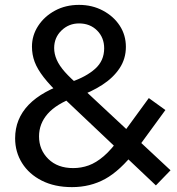

<svg xmlns="http://www.w3.org/2000/svg" viewBox="-20 -751 727 787"><path d="M658 -300 536 -133Q472 -51 411 -17.5Q350 16 275 16Q204 16 151.5 -10.5Q99 -37 70.5 -82.5Q42 -128 42 -184Q42 -264 97.5 -321.5Q153 -379 264 -414L287 -353Q211 -325 175.5 -284.5Q140 -244 140 -192Q140 -137 178 -99.5Q216 -62 280 -62Q313 -62 343.5 -73Q374 -84 405.5 -111Q437 -138 471 -186L590 -349ZM679 -53 619 9 246 -344 231 -357Q185 -401 159 -434.5Q133 -468 122 -497.5Q111 -527 111 -560Q111 -606 136.5 -645Q162 -684 205.5 -707.5Q249 -731 304 -731Q358 -731 402 -707.5Q446 -684 471 -645.5Q496 -607 496 -559Q496 -510 470 -471Q444 -432 399 -403Q354 -374 299 -355L271 -415Q333 -436 370 -469Q407 -502 407 -553Q407 -597 378 -626Q349 -655 304 -655Q262 -655 232 -626Q202 -597 202 -554Q202 -530 212.5 -506Q223 -482 246 -456Q269 -430 307 -398L325 -383Z"/></svg>

Font: Wix Madefor Display Medium
Style: Regular
Weight: 500
Designer: Dalton Maag Ltd
Foundry: Dalton Maag Ltd
Version: Version 3.100